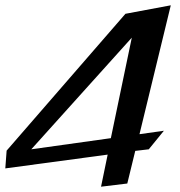

<svg xmlns="http://www.w3.org/2000/svg" viewBox="-80 -711 680 724"><path d="M481 -148 538 -218 446 -205 564 -691 393 -659 -55 -143 -60 -76 326 -128 301 -7 400 -19 430 -142ZM338 -190 38 -148 417 -569Z"/></svg>

Font: Gamestation Warped
Style: Italic
Weight: 400
Designer: Jonas Hecksher
Foundry: Jonas Hecksher, Playtypeª, e-types AS
Version: Version 1.003